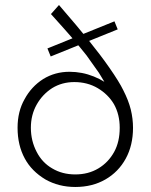

<svg xmlns="http://www.w3.org/2000/svg" viewBox="-20 -735 600 765"><path d="M280 10Q348 10 400 -20Q452 -50 481 -103Q510 -156 510 -226Q510 -262 501 -299Q492 -335 471 -376Q455 -409 416 -465Q382 -514 332 -576Q291 -627 215 -715L183 -679Q247 -608 264 -588Q277 -573 300 -545Q323 -517 325 -514Q328 -509 344.5 -486.5Q361 -464 374 -445Q396 -410 416 -373L444 -374Q357 -449 257 -449Q199 -449 152 -420Q105 -390 78 -340Q50 -291 50 -226Q50 -156 79 -103Q106 -53 161 -20Q214 10 280 10ZM372 -64Q332 -40 280 -40Q228 -40 188 -64Q148 -87 126 -130Q103 -174 103 -226Q103 -277 126 -318Q149 -359 188 -384Q227 -408 276 -408Q328 -408 369 -384Q411 -359 434 -320Q457 -279 457 -226Q457 -170 435 -130Q412 -88 372 -64ZM182 -510 449 -618 436 -650 169 -542Z"/></svg>

Font: NM-font
Style: Light
Weight: 500
Designer: ""
Foundry: ""
Version: ""